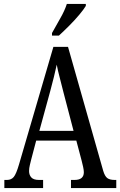

<svg xmlns="http://www.w3.org/2000/svg" viewBox="-20 -951 608 971"><path d="M2 0V-41H15Q37 -41 49.5 -56Q62 -71 76 -119L250 -714H324L502 -87Q510 -60 522.5 -50.5Q535 -41 560 -41H568V0H339V-41H357Q404 -41 404 -80Q404 -90 400.5 -106.5Q397 -123 393 -138L366 -240H163L138 -145Q135 -133 131 -116.5Q127 -100 127 -86Q127 -66 138.5 -53.5Q150 -41 177 -41H198V0ZM179 -289H352L302 -480Q291 -525 281.5 -560.5Q272 -596 267 -624Q261 -596 252.5 -561.5Q244 -527 234 -490ZM243 -784Q264 -822 285.5 -859.5Q307 -897 318 -931H414V-921Q404 -904 381 -876.5Q358 -849 330 -821Q302 -793 278 -771H243Z"/></svg>

Font: Noto Serif Khmer ExtraCondensed
Style: Regular
Weight: 400
Width: 2
Designer: Danh Hong and the Monotype Design Team
Foundry: Monotype Imaging Inc.
Version: Version 2.004; ttfautohint (v1.8.4.7-5d5b)